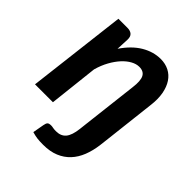

<svg xmlns="http://www.w3.org/2000/svg" viewBox="-197 -638 936 936"><g transform="rotate(45 271.0 -170.0)"><path d="M182.5 -407Q221.5 -464.5 269 -492.8Q316.5 -521 367 -521Q399 -521 424.5 -508Q450 -495 466.5 -470.2Q483 -445.5 489.8 -409.2Q496.5 -373 490.5 -326.5L459 -53L454.5 -15.5Q449 28 434.8 64.2Q420.5 100.5 396.5 126.2Q372.5 152 338 166.2Q303.5 180.5 256.5 180.5Q244 180.5 234.2 180Q224.5 179.5 216 178.5Q207.5 177.5 198.8 175.5Q190 173.5 179.5 170.5L190 112Q192.5 97.5 197.8 91.8Q203 86 218.5 86Q225.5 86 233 87.8Q240.5 89.5 255 89.5Q288 89.5 305.8 68.2Q323.5 47 329 -1.5L333.5 -41L367 -326.5Q373.5 -376.5 362 -398.2Q350.5 -420 320 -420Q299.5 -420 278 -408.2Q256.5 -396.5 236.5 -374.8Q216.5 -353 199.8 -322.8Q183 -292.5 172.5 -255L144 0H20.5L82 -513.5H144.5Q164 -513.5 175 -504Q186 -494.5 185.5 -473.5Z"/></g></svg>

Font: Lato 2
Style: Bold Italic
Weight: 700
Italic angle: -7°
Designer: Lukasz Dziedzic with Adam Twardoch and Botio Nikoltchev
Foundry: tyPoland Lukasz Dziedzic
Version: Version 2.015; 2015-08-06; http://www.latofonts.com/